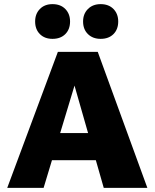

<svg xmlns="http://www.w3.org/2000/svg" viewBox="-20 -909 748 929"><path d="M482 0 323 -556H359L191 0H15L260 -658H453L693 0ZM129 -134 180 -265H485L550 -134ZM234 -721Q196 -721 173 -744Q150 -767 150 -805Q150 -842 173 -865.5Q196 -889 234 -889Q273 -889 296 -865.5Q319 -842 319 -805Q319 -767 296 -744Q273 -721 234 -721ZM467 -721Q429 -721 405.5 -744Q382 -767 382 -805Q382 -842 405.5 -865.5Q429 -889 467 -889Q506 -889 529 -865.5Q552 -842 552 -805Q552 -767 529 -744Q506 -721 467 -721Z"/></svg>

Font: Ysabeau SC Black
Style: Regular
Weight: 900
Designer: Christian Thalmann (Catharsis Fonts)
Version: Version 2.001;gftools[0.9.30]; featfreeze: smcp